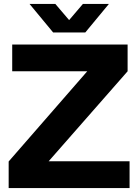

<svg xmlns="http://www.w3.org/2000/svg" viewBox="-20 -955 704 975"><path d="M24 0V-135L423 -593H42V-729H628V-593L227 -136H638V0ZM250 -790 130 -935H261L331 -853L401 -935H533L413 -790Z"/></svg>

Font: Mona Sans SemiExpanded
Style: Bold
Weight: 700
Width: 6
Designer: Deni Anggara
Foundry: GitHub
Version: Version 2.000